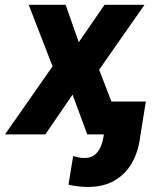

<svg xmlns="http://www.w3.org/2000/svg" viewBox="-62 -548 654 783"><path d="M205.6 -528.3 259.3 -376 364.3 -528.3H527.3L342.3 -263.7L444.3 0H293.9L233.9 -162.1L123 0H-41.5L152.3 -277.3L55.2 -528.3ZM383.3 -133.8H532.7L509.3 12.7Q501.5 72.8 474.9 118.4Q448.2 164.1 403.1 189.5Q357.9 214.8 294.9 214.4Q274.9 214.4 255.9 211.9Q236.8 209.5 217.3 205.6L236.3 88.4Q247.6 91.8 259.8 94.2Q272 96.7 284.2 96.2Q308.1 96.2 323.2 84.2Q338.4 72.3 347.2 53.2Q356 34.2 359.4 13.2Z"/></svg>

Font: Roboto ExtraBold
Style: Italic
Weight: 800
Designer: Christian Robertson
Foundry: Google
Version: Version 3.009; 2024